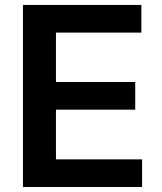

<svg xmlns="http://www.w3.org/2000/svg" viewBox="-20 -747 648 767"><path d="M71.7 0V-727.3H544.7V-616.8H203.5V-419.4H520.2V-308.9H203.5V-110.4H547.6V0Z"/></svg>

Font: InterMG SemiBold
Style: Regular
Weight: 600
Designer: Rasmus Andersson
Foundry: rsms
Version: Version 3.019;December 26, 2023;FontCreator 15.0.0.2955 64-b